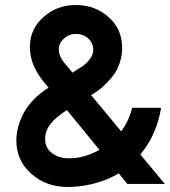

<svg xmlns="http://www.w3.org/2000/svg" viewBox="-20 -732 676 764"><path d="M249 12Q282 12 315.5 6.5Q349 1 382 -10Q449 -32 498 -76Q598 -164 621 -303H506Q486 -223 426 -170Q385 -136 336 -117Q297 -102 254 -102Q215 -102 188 -122Q162 -141 160 -172Q159 -185 161.5 -198Q164 -211 171 -224Q179 -238 192.5 -252Q206 -266 226 -280Q249 -297 272.5 -312Q296 -327 319 -339Q339 -351 355.5 -361.5Q372 -372 386 -384Q407 -403 422.5 -421.5Q438 -440 447 -458Q456 -477 461 -498Q466 -519 466 -541Q466 -617 412 -664Q359 -712 281 -712Q207 -712 154 -665Q99 -617 99 -546Q98 -476 152 -409L487 0H636L241 -476Q214 -507 214 -535Q214 -560 234 -578Q254 -597 282 -597Q311 -597 330 -580Q340 -571 345.5 -559.5Q351 -548 351 -534Q351 -500 307 -467Q300 -464 287.5 -455.5Q275 -447 256 -435Q230 -421 206 -405Q182 -389 158 -373Q102 -334 73 -280Q46 -228 45 -174Q45 -93 104 -41Q163 12 249 12Z"/></svg>

Font: Unageo
Style: SemiBold
Weight: 600
Designer: Richard Sepsi
Foundry: Richard Sepsi
Version: Version 2.000